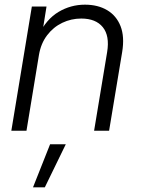

<svg xmlns="http://www.w3.org/2000/svg" viewBox="-20 -557 601 818"><path d="M146 -323.2 92.8 0H28.3L115.7 -529.3H178.2L158.2 -404.3L143.6 -406.2Q177.2 -475.1 229.2 -506.1Q281.2 -537.1 341.8 -537.1Q397 -537.1 436.5 -513.7Q476.1 -490.2 493.7 -445.3Q511.2 -400.4 500.5 -335.4L444.8 0H380.9L436.5 -335.4Q447.8 -404.3 418 -441.2Q388.2 -478 326.2 -478Q283.2 -478 245.1 -459.7Q207 -441.4 180.7 -406.7Q154.3 -372.1 146 -323.2ZM120.6 241.2 193.4 57.6H260.3L170.9 241.2Z"/></svg>

Font: Inter 24pt Light
Style: Italic
Weight: 300
Italic angle: -9.3988°
Designer: Rasmus Andersson
Foundry: rsms
Version: Version 4.001;git-66647c0bb